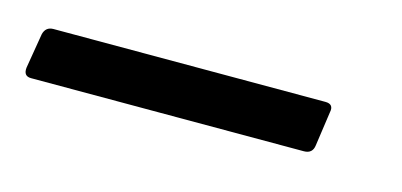

<svg xmlns="http://www.w3.org/2000/svg" viewBox="-66 -5 400 191"><g transform="rotate(15 133.5 90.5)"><path d="M-34 117Q-42 117 -41 108L-35 72Q-33 64 -25 64H255Q264 64 262 73L257 108Q256 117 247 117Z"/></g></svg>

Font: Sofia Sans Extra Condensed
Style: Italic
Weight: 400
Italic angle: -9°
Designer: Botio Nikoltchev, Ani Petrova
Foundry: lettersoup
Version: Version 4.101; ttfautohint (v1.8.4.7-5d5b)